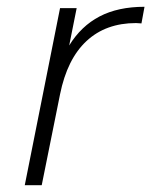

<svg xmlns="http://www.w3.org/2000/svg" viewBox="-20 -546 446 566"><path d="M406 -526 397 -477 381 -478Q292 -478 235 -425Q178 -372 157 -268L103 0H53L157 -522H206L184 -412Q219 -469 273.5 -497.5Q328 -526 406 -526Z"/></svg>

Font: Montserrat Alternates Light
Style: Italic
Weight: 300
Italic angle: -11.3°
Designer: Julieta Ulanovsky
Foundry: Julieta Ulanovsky
Version: Version 7.200